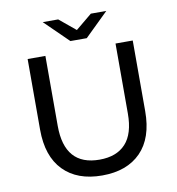

<svg xmlns="http://www.w3.org/2000/svg" viewBox="-95 -972 981 1065"><g transform="rotate(-10 395.5 -439.5)"><path d="M99 -302V-700H199V-306Q199 -81 396 -81Q492 -81 543 -136.5Q594 -192 594 -306V-700H691V-302Q691 -151 613 -71.5Q535 8 395 8Q255 8 177 -72Q99 -152 99 -302ZM575 -887 442 -757H350L217 -887H304L396 -811L488 -887Z"/></g></svg>

Font: Idrija
Style: Regular
Weight: 500
Designer: Julieta Ulanovsky
Foundry: Julieta Ulanovsky
Version: Version 7.200